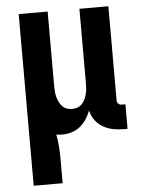

<svg xmlns="http://www.w3.org/2000/svg" viewBox="-53 -562 605 819"><g transform="rotate(-5 250.0 -152.5)"><path d="M58 215V-520H182V-200Q182 -188 183 -176.5Q184 -165 187 -154Q190 -143 195 -132.5Q200 -122 208 -113.5Q216 -105 227 -101Q238 -97 250 -97Q262 -97 273 -101Q284 -105 292 -113.5Q300 -122 305 -132.5Q310 -143 313 -154Q316 -165 317 -176.5Q318 -188 318 -200V-520H442V-116Q442 -108 448 -102.5Q454 -97 461 -97H478V8H461Q438 8 415.5 3.5Q393 -1 373 -12.5Q353 -24 339.5 -43Q326 -62 321 -84Q314 -65 302.5 -47.5Q291 -30 275 -17Q259 -4 239 2Q219 8 198 8Q192 8 185.5 7.5Q179 7 173 6Q178 31 180 56.5Q182 82 182 107V215Z"/></g></svg>

Font: Iosevka SS04 Extrabold
Style: Regular
Weight: 800
Monospace: yes
Designer: Belleve Invis
Foundry: Belleve Invis
Version: Version 19.0.0; ttfautohint (v1.8.4)